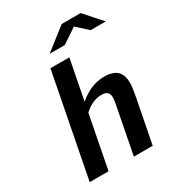

<svg xmlns="http://www.w3.org/2000/svg" viewBox="-227 -1117 1143 1250"><g transform="rotate(-30 344.5 -491.5)"><path d="M689 -854H575.2L492.7 -928.7L380.9 -854H267.1L432.1 -982.9H574.2ZM475.1 -351.1Q481.9 -385.3 481.9 -401.4Q481.9 -426.3 469.2 -440.2Q456.5 -454.1 424.3 -454.1Q357.4 -454.1 293.9 -396.5L216.8 0H75.2L224.6 -770H366.7L308.1 -469.7Q398.9 -547.9 498.5 -547.9Q535.6 -547.9 561.5 -538.6Q587.4 -529.3 601.1 -512Q614.7 -494.6 620.4 -474.9Q626 -455.1 626 -429.7Q626 -396.5 612.8 -328.1L548.8 0H407.2Z"/></g></svg>

Font: Aurulent Sans
Style: BoldItalic
Weight: 700
Italic angle: -11°
Version: Version 2007.05.04